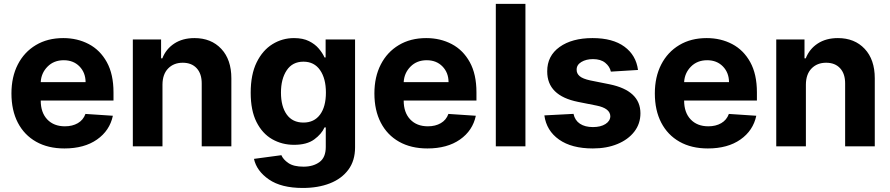

<svg xmlns="http://www.w3.org/2000/svg" viewBox="-20 -747 4544 980"><path d="M308.9 10.7Q225.1 10.7 164.4 -23.6Q103.7 -57.9 71 -120.9Q38.4 -183.9 38.4 -270.2Q38.4 -354.4 71 -418Q103.7 -481.5 163.2 -517Q222.7 -552.6 302.9 -552.6Q375 -552.6 433.1 -522Q491.1 -491.5 525.2 -429.9Q559.3 -368.3 559.3 -275.6V-234H187.9V-233.7Q187.9 -172.6 221.2 -137.4Q254.6 -102.3 311.4 -102.3Q349.4 -102.3 377.1 -118.3Q404.8 -134.2 416.2 -165.5L556.1 -156.2Q540.1 -80.3 475.1 -34.8Q410.2 10.7 308.9 10.7ZM187.9 -327.8H416.9Q416.5 -376.4 385.7 -408Q354.8 -439.6 305.4 -439.6Q255 -439.6 222.7 -407Q190.3 -374.3 187.9 -327.8Z M809.3 -315.3V0H658V-545.5H802.2V-449.2H808.6Q827.1 -496.8 869.5 -524.7Q911.9 -552.6 972.7 -552.6Q1057.9 -552.6 1109.4 -497.7Q1160.9 -442.8 1160.9 -347.3V0H1009.6V-320.3Q1009.9 -370.4 984 -398.6Q958.1 -426.8 912.6 -426.8Q866.8 -426.8 838.2 -397.5Q809.7 -368.3 809.3 -315.3Z M1525.6 212.4Q1415.5 212.4 1352.6 169Q1289.8 125.7 1276.3 63.9L1416.2 45.1Q1425.4 67.1 1452.2 85.4Q1479 103.7 1529.1 103.7Q1578.5 103.7 1610.6 80.3Q1642.8 56.8 1642.8 3.2V-96.6H1636.4Q1621.4 -62.9 1583.8 -35.3Q1546.2 -7.8 1480.8 -7.8Q1419.4 -7.8 1369.1 -36.6Q1318.9 -65.3 1289.2 -124.3Q1259.6 -183.2 1259.6 -273.8Q1259.6 -366.8 1290 -428.6Q1320.3 -490.4 1370.6 -521.5Q1420.8 -552.6 1480.5 -552.6Q1526.3 -552.6 1557.2 -537.1Q1588.1 -521.7 1607.2 -498.9Q1626.4 -476.2 1636.4 -453.8H1642V-545.5H1792.3V5.3Q1792.3 73.2 1758 119.3Q1723.7 165.5 1663.7 188.9Q1603.7 212.4 1525.6 212.4ZM1528.8 -121.4Q1583.5 -121.4 1613.5 -161.9Q1643.5 -202.4 1643.5 -274.5Q1643.5 -346.2 1613.6 -389.2Q1583.8 -432.2 1528.8 -432.2Q1472.7 -432.2 1443.4 -388.1Q1414.1 -344.1 1414.1 -274.5Q1414.1 -203.8 1443.5 -162.6Q1473 -121.4 1528.8 -121.4Z M2161.6 10.7Q2077.8 10.7 2017 -23.6Q1956.3 -57.9 1923.7 -120.9Q1891 -183.9 1891 -270.2Q1891 -354.4 1923.7 -418Q1956.3 -481.5 2015.8 -517Q2075.3 -552.6 2155.5 -552.6Q2227.6 -552.6 2285.7 -522Q2343.8 -491.5 2377.8 -429.9Q2411.9 -368.3 2411.9 -275.6V-234H2040.5V-233.7Q2040.5 -172.6 2073.9 -137.4Q2107.2 -102.3 2164.1 -102.3Q2202.1 -102.3 2229.8 -118.3Q2257.5 -134.2 2268.8 -165.5L2408.7 -156.2Q2392.8 -80.3 2327.8 -34.8Q2262.8 10.7 2161.6 10.7ZM2040.5 -327.8H2269.5Q2269.2 -376.4 2238.3 -408Q2207.4 -439.6 2158 -439.6Q2107.6 -439.6 2075.3 -407Q2043 -374.3 2040.5 -327.8Z M2661.9 -727.3V0H2510.7V-727.3Z M3236.5 -389.9 3098 -381.4Q3092.3 -407.7 3069.2 -426.5Q3046.2 -445.3 3006.7 -445.3Q2971.6 -445.3 2947.3 -430.6Q2922.9 -415.8 2923.3 -391.3Q2922.9 -371.8 2938.7 -358.3Q2954.5 -344.8 2992.5 -336.6L3091.3 -316.8Q3248.6 -284.4 3248.9 -169Q3248.9 -115.4 3217.5 -74.9Q3186.1 -34.4 3131.4 -11.9Q3076.7 10.7 3006 10.7Q2897.7 10.7 2833.5 -34.6Q2769.2 -79.9 2758.5 -158L2907.3 -165.8Q2914.4 -132.5 2940.2 -115.4Q2965.9 -98.4 3006.4 -98.4Q3046.2 -98.4 3070.5 -114Q3094.8 -129.6 3095.2 -153.8Q3094.1 -194.2 3025.2 -208.1L2930.8 -226.9Q2772.4 -258.5 2773.1 -382.8Q2772.7 -461.6 2836.1 -507.1Q2899.5 -552.6 3004.3 -552.6Q3107.6 -552.6 3167.1 -508.9Q3226.6 -465.2 3236.5 -389.9Z M3593 10.7Q3509.2 10.7 3448.5 -23.6Q3387.8 -57.9 3355.1 -120.9Q3322.4 -183.9 3322.4 -270.2Q3322.4 -354.4 3355.1 -418Q3387.8 -481.5 3447.3 -517Q3506.7 -552.6 3587 -552.6Q3659.1 -552.6 3717.2 -522Q3775.2 -491.5 3809.3 -429.9Q3843.4 -368.3 3843.4 -275.6V-234H3471.9V-233.7Q3471.9 -172.6 3505.3 -137.4Q3538.7 -102.3 3595.5 -102.3Q3633.5 -102.3 3661.2 -118.3Q3688.9 -134.2 3700.3 -165.5L3840.2 -156.2Q3824.2 -80.3 3759.2 -34.8Q3694.2 10.7 3593 10.7ZM3471.9 -327.8H3701Q3700.6 -376.4 3669.7 -408Q3638.8 -439.6 3589.5 -439.6Q3539.1 -439.6 3506.7 -407Q3474.4 -374.3 3471.9 -327.8Z M4093.4 -315.3V0H3942.1V-545.5H4086.3V-449.2H4092.7Q4111.2 -496.8 4153.6 -524.7Q4196 -552.6 4256.7 -552.6Q4342 -552.6 4393.5 -497.7Q4445 -442.8 4445 -347.3V0H4293.7V-320.3Q4294 -370.4 4268.1 -398.6Q4242.2 -426.8 4196.7 -426.8Q4150.9 -426.8 4122.3 -397.5Q4093.8 -368.3 4093.4 -315.3Z"/></svg>

Font: Inter UI
Style: Bold
Weight: 700
Designer: Rasmus Andersson
Foundry: rsms
Version: 3.2;8d6f07862